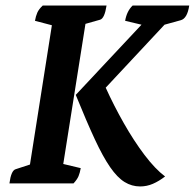

<svg xmlns="http://www.w3.org/2000/svg" viewBox="-20 -661 702 692"><path d="M485 11Q455 11 429 -5Q403 -21 377 -58.5Q351 -96 321.5 -159.5Q292 -223 253 -319L490 -572L431 -586Q437 -621 458 -641H662Q655 -594 631 -588L573 -572L361 -345Q390 -281 426 -217.5Q462 -154 500.5 -103Q539 -52 575 -25Q553 -8 531 1.5Q509 11 485 11ZM14 0Q20 -46 36 -51L88 -68L167 -570L106 -586Q109 -603 114.5 -615.5Q120 -628 134 -641H364Q357 -595 341 -590L288 -575L208 -70L271 -55Q268 -38 263 -26Q258 -14 245 0Z"/></svg>

Font: Petrona
Style: Bold Italic
Weight: 700
Italic angle: -9°
Designer: Ringo R. Seeber
Foundry: Ringo R. Seeber
Version: Version 2.001; ttfautohint (v1.8.3)